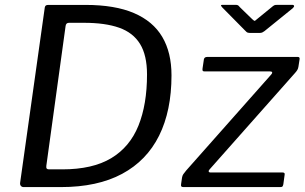

<svg xmlns="http://www.w3.org/2000/svg" viewBox="-20 -762 1243 782"><path d="M76.3 0Q69.2 0 65 -4.9Q60.8 -9.9 62 -17.9L162.4 -731.7Q163.7 -737.9 167.1 -739.9Q170.5 -742 177.2 -742H327.9Q448.2 -742 525.7 -708.7Q603.2 -675.5 640.9 -611.7Q678.5 -548 678.5 -455.1Q678.5 -311.1 628 -209.4Q577.4 -107.7 477.3 -53.9Q377.1 0 227.6 0H76.3ZM233.6 -72.2Q357.1 -72.2 432.9 -117.7Q508.6 -163.2 543.7 -249.8Q578.8 -336.5 578.8 -458.7Q578.8 -536.8 550.4 -583Q522 -629.1 465.3 -649.1Q408.6 -669.1 322.7 -669.1H260.8Q248.6 -669.1 247.1 -655.6L168.7 -86.8Q167.7 -78.6 170.3 -75.4Q173 -72.2 179.5 -72.2ZM727.7 0Q720.7 0 718.5 -2.7Q716.3 -5.4 717.6 -12.4L721.4 -38.6Q722.7 -46.7 726.5 -52.4Q730.3 -58.1 738.4 -67.7L1084.9 -458.8Q1089.4 -463.9 1088.4 -467.5Q1087.3 -471.1 1080 -471.1H813Q806.8 -471.1 805.4 -474.2Q804 -477.3 805 -483.7L810.5 -520.7Q811.8 -526.1 815.3 -528Q818.8 -530 823.2 -530H1193.6Q1201.1 -530 1200.3 -521.4L1195.5 -490.4Q1194.5 -483 1190.9 -476.9Q1187.3 -470.8 1180.6 -463.6L833.5 -71.9Q828.6 -66.5 830.2 -63Q831.8 -59.5 836.8 -59.5H1130.9Q1141.5 -59.5 1139.2 -49.6L1134 -11.6Q1133 -6.2 1130.9 -3.1Q1128.8 0 1121.6 0H727.7ZM1092 -737.3Q1097.5 -741.4 1101.4 -741.8Q1105.3 -742.3 1110.7 -742.3H1169.3Q1176.7 -742.3 1177.7 -738.3Q1178.8 -734.3 1172 -728.2L1057.2 -635.3Q1053.4 -632.5 1048.9 -630.1Q1044.5 -627.8 1037.2 -627.8H998Q989.1 -627.8 984.3 -631.6Q979.6 -635.4 975.6 -640.2L885.1 -731.9Q880.8 -737 880.1 -739.6Q879.5 -742.3 885.6 -742.3H939.6Q946 -742.3 949.3 -740.4Q952.6 -738.4 956.4 -733.3L1007.5 -683.7Q1016.1 -675.2 1018.8 -677.5Q1021.5 -679.7 1031.1 -687.6Z"/></svg>

Font: Libre Franklin Thin
Style: Italic
Weight: 100
Italic angle: -8°
Designer: Pablo Impallari, Rodrigo Fuenzalida, Nhung Nguyen
Foundry: Impallari Type
Version: Version 3.000